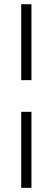

<svg xmlns="http://www.w3.org/2000/svg" viewBox="-20 -694 251 915"><path d="M129.9 -161.1V201.2H81.1V-161.1ZM129.9 -673.8V-312H81.1V-673.8Z"/></svg>

Font: Common Serif
Style: Regular
Weight: 400
Designer: Philipp H. Poll, Khaled Hosny
Foundry: Stefan Peev, Context Ltd.
Version: Version 1.026